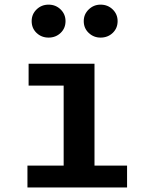

<svg xmlns="http://www.w3.org/2000/svg" viewBox="-20 -823 655 843"><path d="M394.9 -543.1V-95.9H537.9V0H100.5V-95.9H259.5V-447.2H105.6V-543.1ZM193.3 -657.9Q162.1 -657.9 140.5 -678.5Q119 -699 119 -730.3Q119 -760.5 140.5 -781.5Q162.1 -802.6 193.3 -802.6Q224.6 -802.6 246.2 -781.5Q267.7 -760.5 267.7 -730.3Q267.7 -699 246.2 -678.5Q224.6 -657.9 193.3 -657.9ZM421.5 -657.9Q391.3 -657.9 369.5 -678.5Q347.7 -699 347.7 -730.3Q347.7 -760.5 369.5 -781.5Q391.3 -802.6 421.5 -802.6Q453.3 -802.6 474.9 -781.5Q496.4 -760.5 496.4 -730.3Q496.4 -699 474.9 -678.5Q453.3 -657.9 421.5 -657.9Z"/></svg>

Font: Fira Code SemiBold
Style: Regular
Weight: 600
Designer: Carrois Corporate, Edenspiekermann AG, Nikita Prokopov
Foundry: Carrois Corporate, Edenspiekermann AG, Nikita Prokopov
Version: Version 6.002